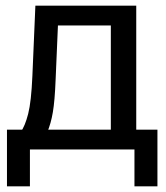

<svg xmlns="http://www.w3.org/2000/svg" viewBox="-20 -534 592 686"><path d="M460.4 131.8H542.5V-70.8H4.9V131.8H86.9V0H460.4ZM187 -442.9H376V0H466.8V-513.7H106.4L95.7 -262.7Q91.8 -170.9 80.6 -127Q69.3 -83 53.7 -62H148.9Q162.1 -92.8 168.9 -133.5Q175.8 -174.3 178.7 -249Z"/></svg>

Font: Roboto Flex
Style: Regular
Weight: 400
Designer: Berlow after Robertson
Foundry: Google
Version: Version 3.200;gftools[0.9.32]